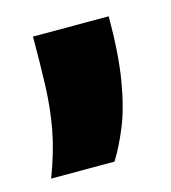

<svg xmlns="http://www.w3.org/2000/svg" viewBox="-55 -183 321 360"><g transform="rotate(-15 105.0 -3.0)"><path d="M3 130Q21 83 28.5 42.5Q36 2 37.5 -41Q39 -84 39 -136H186Q186 -63 177.5 -12.5Q169 38 155 72Q141 106 126 130Z"/></g></svg>

Font: Bricolage Grotesque 48pt Condensed ExtraBold ExtraBold
Style: Regular
Weight: 800
Version: Version 1.000;gftools[0.9.30]